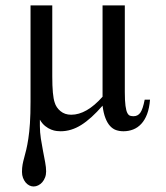

<svg xmlns="http://www.w3.org/2000/svg" viewBox="-20 -466 607 703"><path d="M529.3 -101.1Q526.9 -70.3 518.6 -48.3Q510.3 -26.4 497.3 -12.5Q484.4 1.5 467.5 8.1Q450.7 14.6 432.1 14.6Q417.5 14.6 405 10.3Q392.6 5.9 382.8 -4.9Q373 -15.6 366 -33.7Q358.9 -51.8 355.5 -79.1Q314 -31.2 277.3 -8.3Q240.7 14.6 202.1 14.6Q196.8 14.6 187.5 13.7Q178.2 12.7 167.5 8.5Q156.7 4.4 145.8 -4.2Q134.8 -12.7 126 -27.8V-4.9Q126 18.1 129.6 41.5Q133.3 64.9 137.5 86.7Q141.6 108.4 145.3 127.7Q148.9 147 148.9 161.6Q148.9 173.8 145 183.8Q141.1 193.8 134.8 201.2Q128.4 208.5 120.1 212.6Q111.8 216.8 103 216.8Q94.7 216.8 87.2 212.9Q79.6 209 73.7 201.9Q67.9 194.8 64.2 185.1Q60.5 175.3 60.5 163.6Q60.5 148.4 62.7 136.5Q64.9 124.5 68.6 111.3Q72.3 98.1 76.2 81.8Q80.1 65.4 83.7 42Q87.4 18.6 89.6 -14.4Q91.8 -47.4 91.8 -93.8V-446.3H171.4V-186.5Q171.4 -115.7 180.2 -90.8Q185.5 -72.3 201.4 -59.1Q217.3 -45.9 240.7 -45.9Q296.9 -45.9 355.5 -111.8V-446.3H437V-128.9Q437 -96.7 439.5 -78.6Q441.9 -60.5 446.3 -52.2Q450.7 -43.9 456.5 -42.2Q462.4 -40.5 469.2 -40.5Q484.4 -40.5 493.7 -53.2Q502.9 -65.9 509.8 -101.1Z"/></svg>

Font: Doulos SIL APac
Style: Regular
Weight: 400
Designer: Walt Agee, Victor Gaultney, Peter Martin, Debbi Hosken, Becca Hirsbrunner
Foundry: SIL International
Version: Version 5.000